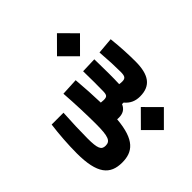

<svg xmlns="http://www.w3.org/2000/svg" viewBox="-209 -662 1003 1003"><g transform="rotate(-45 293.0 -160.5)"><path d="M144 182.1C221.2 182.1 272.9 144 284.7 3.4C288.6 3.9 292.5 3.9 296.9 3.9C327.1 3.9 347.7 -7.8 358.9 -34.7H370.1C393.6 -6.8 420.9 3.9 454.1 3.9C533.2 3.9 566.4 -44.9 566.4 -143.1C566.4 -196.8 563.5 -250.5 556.6 -316.4L466.3 -308.6C471.2 -247.1 473.1 -199.7 473.1 -159.2C473.1 -127.4 466.8 -117.2 442.9 -117.2C435.5 -117.2 428.2 -117.7 421.9 -119.1C424.3 -164.1 423.3 -223.6 422.4 -277.3C422.4 -286.1 421.9 -294.4 421.9 -302.7L336.4 -299.8C337.4 -247.6 337.9 -191.9 336.9 -150.9C335.9 -124 330.6 -117.2 306.6 -117.2C301.3 -117.2 293.9 -117.7 286.1 -118.7C284.7 -170.4 281.2 -233.9 275.9 -294.4L180.7 -289.6C186.5 -211.4 189.5 -119.6 189.5 -59.1C189.5 36.1 178.7 58.6 144.5 58.6C113.8 58.6 104.5 38.6 104.5 -35.6C104.5 -84.5 106.9 -156.7 110.8 -219.2H23.4C15.1 -156.7 9.8 -82.5 9.8 -20C9.8 131.3 55.2 182.1 144 182.1ZM417.5 215.8 502.4 130.9 417.5 45.4 332.5 130.9ZM380.4 -366.7 465.3 -451.7 380.4 -537.1 295.4 -451.7Z"/></g></svg>

Font: Cascadia Mono SemiBold
Style: Regular
Weight: 600
Monospace: yes
Designer: Aaron Bell
Foundry: Saja Typeworks
Version: Version 2404.023